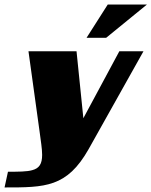

<svg xmlns="http://www.w3.org/2000/svg" viewBox="-85 -655 665 843"><path d="M40 -430 89 -76C94 -37 100 -2 100 25C100 65 87 84 57 92C34 99 -6 99 -50 99L-65 168C113 168 209 168 304 0L545 -430H439L281 -136L251 -430ZM381 -489 560 -635H388L295 -489Z"/></svg>

Font: Racing Sans One
Style: Regular
Weight: 400
Designer: Pablo Impallari, Rodrigo Fuenzalida
Foundry: Pablo Impallari, Rodrigo Fuenzalida
Version: Version 1.001